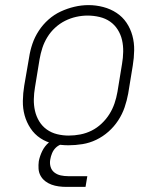

<svg xmlns="http://www.w3.org/2000/svg" viewBox="-20 -561 640 752"><path d="M248 8Q219 8 190.5 2Q162 -4 138.5 -19.5Q115 -35 99.5 -58.5Q84 -82 76.5 -109Q69 -136 69.5 -166Q70 -196 75 -226L94 -336Q98 -363 107 -389.5Q116 -416 132 -440.5Q148 -465 170 -484.5Q192 -504 218 -516Q244 -528 271.5 -534.5Q299 -541 327 -541Q356 -541 384.5 -533.5Q413 -526 436.5 -510.5Q460 -495 475.5 -472Q491 -449 498.5 -421.5Q506 -394 505.5 -364Q505 -334 500 -304L482 -194Q477 -167 468 -140.5Q459 -114 443 -89.5Q427 -65 405 -45.5Q383 -26 357 -13.5Q331 -1 303 3.5Q275 8 248 8ZM249 -30Q272 -30 295 -34.5Q318 -39 339 -49.5Q360 -60 378 -77Q396 -94 408.5 -114Q421 -134 428.5 -156Q436 -178 440 -201L458 -311Q462 -334 462.5 -358Q463 -382 458 -404Q453 -426 441 -445Q429 -464 411 -476.5Q393 -489 370 -494.5Q347 -500 323 -500Q301 -500 278.5 -495Q256 -490 235 -479.5Q214 -469 196 -452.5Q178 -436 165.5 -415.5Q153 -395 146 -373.5Q139 -352 135 -329L117 -219Q113 -196 112.5 -172.5Q112 -149 117 -127Q122 -105 133.5 -86Q145 -67 163 -54Q181 -41 203.5 -35.5Q226 -30 249 -30ZM240 171Q225 171 210 169Q195 167 181.5 162Q168 157 157 148.5Q146 140 139 127.5Q132 115 131 100Q130 85 132 70Q136 50 145.5 30.5Q155 11 171.5 -3Q188 -17 208.5 -23Q229 -29 249 -29L244 0Q232 0 219.5 4.5Q207 9 198 18Q189 27 184 39Q179 51 177 63Q174 78 178 92Q182 106 193 114.5Q204 123 218 126Q232 129 247 129H322L315 171Z"/></svg>

Font: Iosevka Curly Slab XLtExObl
Style: Regular
Weight: 200
Width: 7
Italic angle: -9°
Monospace: yes
Designer: Belleve Invis
Foundry: Belleve Invis
Version: Version 11.0.0; ttfautohint (v1.8.3)